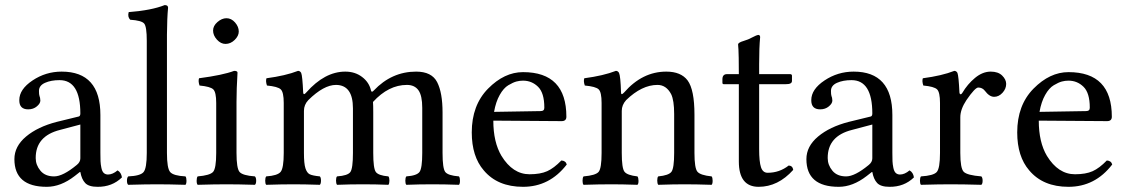

<svg xmlns="http://www.w3.org/2000/svg" viewBox="-20 -718 4393 748"><path d="M293 -232.9 213.9 -211.9Q118.7 -188 119.1 -102.1Q119.1 -75.2 137.5 -53Q155.8 -30.8 190.9 -30.8Q225.1 -30.8 278.8 -75.2Q293 -86.4 293 -101.1ZM293 -47.9H291L271 -32.2Q216.8 9.8 162.1 9.8Q36.1 9.8 36.1 -98.1Q36.1 -147.9 81.5 -186Q127 -224.1 201.2 -243.2L287.1 -264.2Q293 -266.1 293 -275.9Q293 -405.8 211.9 -405.8Q178.7 -405.8 155.3 -395.3Q131.8 -384.8 131.8 -363.8Q131.8 -349.6 133.8 -344.2Q136.7 -338.4 137.2 -326.2Q137.2 -314.9 123.5 -303.5Q109.9 -292 89.8 -292Q54.7 -292 55.2 -328.1Q55.2 -370.1 106.7 -404.5Q158.2 -439 220.2 -439Q371.1 -439 371.1 -270V-123Q371.1 -102.1 371.6 -90.1Q372.1 -78.1 375 -64Q377.9 -49.8 384.5 -43.9Q391.1 -38.1 400.9 -38.1Q418.9 -38.1 438 -54.2Q452.1 -46.4 455.1 -26.9Q417 10.3 359.9 9.8Q325.7 9.8 311.8 -5.1Q297.9 -20 293 -47.9Z M551.8 -122.1V-559.1Q551.8 -614.3 541.7 -626.2Q531.7 -638.2 487.3 -641.1Q476.1 -652.3 481.4 -670.9Q570.3 -677.7 621.6 -698.2Q634.8 -698.2 634.8 -688Q630.9 -647.9 630.4 -583V-122.1Q630.4 -62 643.1 -47.6Q655.8 -33.2 702.6 -30.8Q706.5 -25.9 706.5 -13.9Q706.5 -2 702.6 2Q636.7 0 591.3 0Q549.3 0 479.5 2Q474.6 -2 474.6 -13.9Q474.6 -25.9 479.5 -30.8Q526.4 -32.7 539.1 -47.4Q551.8 -62 551.8 -122.1Z M810.1 -599.1Q810.1 -617.2 827.1 -632.1Q844.2 -647 862.3 -647Q881.3 -647 895.8 -630.4Q910.2 -613.8 910.2 -595.2Q910.2 -578.1 894.3 -562.5Q878.4 -546.9 858.4 -546.9Q840.3 -546.9 825.2 -563.5Q810.1 -580.1 810.1 -599.1ZM901.4 -122.1Q901.4 -62 913.3 -48.1Q925.3 -34.2 973.1 -30.8Q978 -25.9 978 -13.9Q978 -2 973.1 2Q907.2 0 862.3 0Q816.4 0 750 2Q746.1 -2 746.1 -13.9Q746.1 -25.9 750 -30.8Q797.9 -34.7 810.1 -48.3Q822.3 -62 822.3 -122.1V-316.9Q822.3 -358.9 810.8 -369.9Q799.3 -380.9 757.3 -384.8Q751.5 -401.9 755.4 -413.1Q848.1 -425.3 892.1 -441.9Q905.3 -441.9 905.3 -435.1Q901.4 -371.1 901.4 -321.3Z M1161.1 -357.9Q1162.1 -344.7 1173.3 -357.9Q1245.1 -439 1325.2 -439Q1363.3 -439 1390.6 -418.2Q1418 -397.5 1425.3 -365.7Q1427.7 -356 1436 -365.2Q1505.9 -439 1601.1 -439Q1662.1 -439 1683.1 -397.9Q1704.1 -356.9 1704.1 -279.8V-122.1Q1704.1 -62 1714.6 -48.1Q1725.1 -34.2 1768.1 -30.8Q1772 -25.9 1772 -13.9Q1772 -2 1768.1 2Q1711.9 0 1665 0Q1613.3 0 1563 2Q1559.1 -2 1559.1 -13.9Q1559.1 -25.9 1563 -30.8Q1604 -33.7 1614.5 -48.3Q1625 -63 1625 -122.1V-297.9Q1625 -345.7 1610.1 -366.5Q1595.2 -387.2 1565.4 -387.2Q1493.7 -387.2 1433.1 -320.8Q1434.1 -308.6 1434.1 -280.8V-122.1Q1434.1 -62 1444.1 -48.1Q1454.1 -34.2 1493.2 -30.8Q1497.1 -25.9 1497.1 -14.4Q1497.1 -2.9 1493.2 2Q1443.4 0 1395 0Q1343.3 0 1293 2Q1289.1 -2.9 1289.1 -14.9Q1289.1 -26.9 1293 -30.8Q1335 -33.7 1345 -47.9Q1355 -62 1355 -122.1V-295.9Q1355 -386.7 1289.1 -387.2Q1241.2 -387.2 1181.2 -328.1Q1164.1 -310.1 1164.1 -286.1V-122.1Q1164.1 -80.6 1169.9 -62.5Q1175.8 -44.4 1186.5 -39.1Q1197.3 -33.7 1226.1 -30.8Q1230.5 -26.4 1230.5 -14.4Q1230.5 -2.4 1226.1 2Q1166 0 1125 0Q1077.1 0 1017.1 2Q1013.2 -2 1013.2 -13.9Q1013.2 -25.9 1017.1 -30.8Q1061 -33.7 1073.2 -48.3Q1085.4 -63 1085.4 -122.1V-316.9Q1085.4 -358.9 1073.7 -369.9Q1062 -380.9 1020 -384.8Q1014.2 -401.9 1018.1 -413.1Q1092.3 -422.9 1141.1 -441.9Q1148.9 -441.9 1153.3 -434.1Q1158.2 -422.9 1161.1 -357.9Z M1904.8 -282.2 2085.9 -285.2Q2101.1 -285.2 2100.6 -298.8Q2100.6 -356 2076.2 -379.9Q2051.8 -403.8 2017.6 -403.8Q2004.4 -403.8 1991.7 -400.4Q1979 -397 1960.4 -386Q1941.9 -375 1926.8 -348.1Q1911.6 -321.3 1904.8 -282.2ZM2167 -92.8Q2184.1 -91.8 2188 -77.1Q2121.1 9.8 2017.6 9.8Q1918.5 9.8 1864.7 -54.2Q1817.9 -108.4 1817.9 -202.1Q1817.9 -308.1 1881.3 -372.6Q1944.8 -437 2017.6 -437Q2186.5 -437 2186.5 -263.2Q2186.5 -246.1 2168 -246.1L1901.9 -248Q1901.9 -164.1 1933.6 -110.8Q1977.5 -39.1 2043 -39.1Q2085 -39.1 2111.6 -51Q2138.2 -63 2167 -92.8Z M2411.6 -357.9Q2482.4 -439 2575.7 -439Q2632.8 -439 2658.7 -404.8Q2685.5 -368.7 2685.5 -271V-122.1Q2685.5 -63 2697 -49.1Q2708.5 -35.2 2752.4 -30.8Q2756.3 -25.9 2756.3 -13.9Q2756.3 -2 2752.4 2Q2692.4 0 2646.5 0Q2604.5 0 2544.4 2Q2540.5 -2.9 2540.5 -14.9Q2540.5 -26.9 2544.4 -30.8Q2585.4 -34.7 2595.9 -48.8Q2606.4 -63 2606.4 -122.1V-273.9Q2606.4 -327.1 2594.7 -351.1Q2575.7 -387.2 2541.5 -387.2Q2480.5 -387.2 2419.4 -328.1Q2402.3 -309.1 2402.3 -286.1V-122.1Q2402.3 -63 2412.8 -49.1Q2423.3 -35.2 2463.4 -30.8Q2467.3 -25.9 2467.5 -13.9Q2467.8 -2 2463.4 2Q2403.3 0 2363.8 0Q2314 0 2253.4 2Q2249.5 -2 2249.5 -13.9Q2249.5 -25.9 2253.4 -30.8Q2300.3 -34.7 2312 -48.3Q2323.7 -62 2323.7 -122.1V-316.9Q2323.7 -358.9 2312.3 -369.9Q2300.8 -380.9 2258.3 -384.8Q2252.4 -401.9 2256.3 -413.1Q2330.6 -422.9 2379.4 -441.9Q2387.2 -441.9 2391.6 -434.1Q2397.5 -421.9 2399.4 -357.9Q2399.4 -344.7 2411.6 -357.9Z M2812.5 -429.2H2858.4Q2858.4 -467.3 2857.9 -492.2Q2857.4 -517.1 2856.9 -524.7Q2856.4 -532.2 2856 -537.1Q2855.5 -542 2855.5 -544.9Q2855.5 -552.2 2877.4 -558.6Q2895 -563.5 2911.6 -572.8Q2928.2 -581.5 2933.6 -582Q2941.4 -582 2941.4 -573.2Q2937.5 -533.2 2937.5 -467.8V-429.2H3057.6Q3065.4 -429.2 3065.4 -422.9V-402.8Q3065.4 -389.6 3041.5 -390.1H2937.5V-137.2Q2937.5 -88.4 2944.6 -66.7Q2951.7 -44.9 2970.7 -44.9Q3016.6 -44.9 3052.7 -73.2Q3067.9 -72.3 3070.3 -56.2Q3011.2 9.8 2935.5 9.8Q2858.4 9.8 2858.4 -88.9V-390.1H2799.3Q2794.4 -390.1 2794.4 -396V-409.2Q2794.4 -429.2 2812.5 -429.2Z M3378.4 -232.9 3299.3 -211.9Q3204.1 -188 3204.6 -102.1Q3204.6 -75.2 3222.9 -53Q3241.2 -30.8 3276.4 -30.8Q3310.5 -30.8 3364.3 -75.2Q3378.4 -86.4 3378.4 -101.1ZM3378.4 -47.9H3376.5L3356.4 -32.2Q3302.2 9.8 3247.6 9.8Q3121.6 9.8 3121.6 -98.1Q3121.6 -147.9 3167 -186Q3212.4 -224.1 3286.6 -243.2L3372.6 -264.2Q3378.4 -266.1 3378.4 -275.9Q3378.4 -405.8 3297.4 -405.8Q3264.2 -405.8 3240.7 -395.3Q3217.3 -384.8 3217.3 -363.8Q3217.3 -349.6 3219.2 -344.2Q3222.2 -338.4 3222.7 -326.2Q3222.7 -314.9 3209 -303.5Q3195.3 -292 3175.3 -292Q3140.1 -292 3140.6 -328.1Q3140.6 -370.1 3192.1 -404.5Q3243.7 -439 3305.7 -439Q3456.5 -439 3456.5 -270V-123Q3456.5 -102.1 3457 -90.1Q3457.5 -78.1 3460.4 -64Q3463.4 -49.8 3470 -43.9Q3476.6 -38.1 3486.3 -38.1Q3504.4 -38.1 3523.4 -54.2Q3537.6 -46.4 3540.5 -26.9Q3502.4 10.3 3445.3 9.8Q3411.1 9.8 3397.2 -5.1Q3383.3 -20 3378.4 -47.9Z M3717.8 -357.9Q3717.8 -353 3720.9 -351.1Q3724.1 -349.1 3729 -356Q3749 -390.1 3778.6 -414.6Q3808.1 -439 3839.8 -439Q3868.7 -439 3884.3 -423.6Q3899.9 -408.2 3899.9 -391.1Q3899.9 -372.1 3885.5 -356.4Q3871.1 -340.8 3853 -340.8Q3834.5 -340.8 3816.9 -364.3Q3807.1 -377 3791 -377Q3778.8 -377 3745.1 -328.1Q3721.2 -292 3721.2 -261.2V-122.1Q3721.2 -62 3734.6 -48.6Q3748 -35.2 3803.2 -30.8Q3808.1 -25.9 3808.1 -13.9Q3808.1 -2 3803.2 2Q3733.4 0 3682.1 0Q3638.2 0 3567.9 2Q3564 -2 3564 -13.9Q3564 -25.9 3567.9 -30.8Q3616.7 -33.7 3629.4 -47.9Q3642.1 -62 3642.1 -122.1V-316.9Q3642.1 -358.9 3630.6 -369.9Q3619.1 -380.9 3577.1 -384.8Q3571.3 -401.9 3575.2 -413.1Q3649.4 -422.9 3697.8 -441.9Q3705.6 -441.9 3710 -434.1Q3714.8 -421.9 3717.8 -357.9Z M4029.8 -282.2 4210.9 -285.2Q4226.1 -285.2 4225.6 -298.8Q4225.6 -356 4201.2 -379.9Q4176.8 -403.8 4142.6 -403.8Q4129.4 -403.8 4116.7 -400.4Q4104 -397 4085.4 -386Q4066.9 -375 4051.8 -348.1Q4036.6 -321.3 4029.8 -282.2ZM4292 -92.8Q4309.1 -91.8 4313 -77.1Q4246.1 9.8 4142.6 9.8Q4043.5 9.8 3989.7 -54.2Q3942.9 -108.4 3942.9 -202.1Q3942.9 -308.1 4006.3 -372.6Q4069.8 -437 4142.6 -437Q4311.5 -437 4311.5 -263.2Q4311.5 -246.1 4293 -246.1L4026.9 -248Q4026.9 -164.1 4058.6 -110.8Q4102.5 -39.1 4168 -39.1Q4210 -39.1 4236.6 -51Q4263.2 -63 4292 -92.8Z"/></svg>

Font: Linux Libertine
Style: Regular
Weight: 400
Designer: Philipp H. Poll
Foundry: Philipp H. Poll
Version: Version 5.3.0 ; ttfautohint (v0.9)